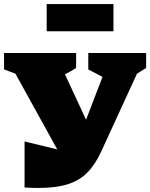

<svg xmlns="http://www.w3.org/2000/svg" viewBox="-43 -921 740 946"><path d="M78 3V-224L239 -185L33 -558L-23 -579V-660H332V-586Q306 -569 277 -555L381 -331L462 -542L392 -579V-660H677V-586Q654 -571 632 -558L455 -173Q425 -108 385.5 -69Q346 -30 288.5 -12.5Q231 5 147 5Q131 5 113.5 4.5Q96 4 78 3ZM187 -767V-901H516V-767Z"/></svg>

Font: Piazzolla Black
Style: Regular
Weight: 900
Designer: Juan Pablo del Peral
Foundry: Huerta Tipografica
Version: Version 1.330